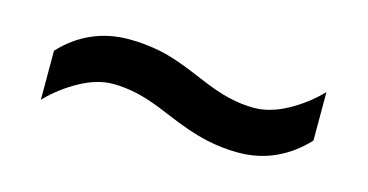

<svg xmlns="http://www.w3.org/2000/svg" viewBox="-33 -519 638 333"><g transform="rotate(15 286.0 -352.5)"><path d="M269 -314Q232 -330 208 -335.5Q184 -341 162 -341Q134 -341 103 -324Q72 -307 48 -282V-370Q72 -396 102.5 -409.5Q133 -423 169 -423Q198 -423 227 -417Q256 -411 302 -391Q339 -375 363 -369.5Q387 -364 408 -364Q437 -364 468 -381Q499 -398 523 -423V-336Q499 -310 468.5 -296Q438 -282 402 -282Q373 -282 343.5 -288.5Q314 -295 269 -314Z"/></g></svg>

Font: Noto Sans Hebrew Medium
Style: Regular
Weight: 500
Designer: Monotype Design Team
Foundry: Monotype Imaging Inc.
Version: Version 2.003